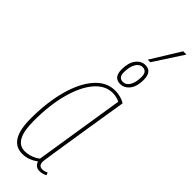

<svg xmlns="http://www.w3.org/2000/svg" viewBox="-306 -931 955 955"><g transform="rotate(45 172.0 -453.5)"><path d="M236 10Q221 10 211 1.5Q201 -7 198 -19Q182 -7 161 1.5Q140 10 116 10Q21 10 21 -143Q21 -258 45.5 -347.5Q70 -437 115 -488.5Q160 -540 221 -540Q260 -540 291 -521Q270 -393 256.5 -306.5Q243 -220 234.5 -167Q226 -114 222 -86.5Q218 -59 216.5 -48.5Q215 -38 215 -36Q215 -6 240 -6Q248 -6 255.5 -8Q263 -10 271 -14L276 0Q256 10 236 10ZM195 -36 270 -511Q249 -523 219 -523Q168 -523 127.5 -476.5Q87 -430 63.5 -345Q40 -260 40 -145Q40 -8 115 -8Q136 -8 157.5 -15.5Q179 -23 195 -36ZM214 -580Q168 -580 168 -637Q168 -684 188 -710Q208 -736 237 -736Q283 -736 283 -677Q283 -631 263 -605.5Q243 -580 214 -580ZM217 -597Q238 -597 251.5 -619.5Q265 -642 265 -681Q265 -719 234 -719Q213 -719 199.5 -696Q186 -673 186 -634Q186 -597 217 -597ZM226 -763 321 -917H344L244 -763Z"/></g></svg>

Font: Georama Condensed Thin
Style: Italic
Weight: 100
Width: 3
Italic angle: -9°
Designer: Jean-Baptiste Levee
Foundry: Production Type
Version: Version 1.000